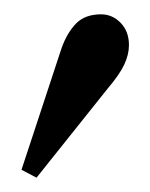

<svg xmlns="http://www.w3.org/2000/svg" viewBox="-20 -879 210 268"><path d="M10 -642 31 -631 130 -755C141.3 -768.3 149.2 -779.7 153.5 -789C157.8 -798.3 160 -807.3 160 -816C160 -828.7 156.2 -839 148.5 -847C140.8 -855 131.7 -859 121 -859C106.3 -859 94.8 -854.8 86.5 -846.5C78.2 -838.2 71.3 -826.7 66 -812Z"/></svg>

Font: Libre Caslon Text
Style: Regular
Weight: 400
Designer: Pablo Impallari, Rodrigo Fuenzalida
Foundry: Pablo Impallari, Rodrigo Fuenzalida
Version: Version 1.000; ttfautohint (v0.93) -l 8 -r 50 -G 200 -x 14 -